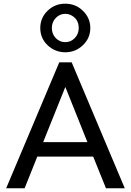

<svg xmlns="http://www.w3.org/2000/svg" viewBox="-20 -1016 707 1036"><path d="M299.8 -679.7H366.7L653.3 0H551.8L482.9 -170.9H181.2L112.8 0H13.2ZM451.7 -249 332.5 -546.9 212.9 -249ZM331.5 -733.9Q303.7 -733.9 279.3 -744.1Q254.9 -754.4 236.8 -772Q197.3 -809.6 197.3 -864.7Q197.3 -919.4 236.6 -957.8Q275.9 -996.1 332 -996.1Q388.2 -996.1 427.2 -958Q467.3 -918.9 467.3 -864.7Q467.3 -810.1 427.2 -772Q387.7 -733.9 331.5 -733.9ZM332 -788.6Q362.3 -788.6 383.3 -810.5Q404.8 -832.5 404.8 -864.7Q404.8 -914.6 360.4 -935.5Q347.2 -941.4 332 -941.4Q302.2 -941.4 280.8 -918.9Q259.8 -897 259.8 -864.7Q259.8 -832.5 280.8 -810.5Q301.8 -788.6 332 -788.6Z"/></svg>

Font: Inder
Style: Regular
Weight: 400
Designer: Irina Smirnova
Foundry: Irina Smirnova
Version: Version 1.001